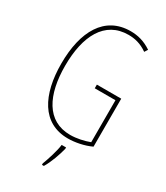

<svg xmlns="http://www.w3.org/2000/svg" viewBox="-229 -818 977 1133"><g transform="rotate(30 260.0 -251.5)"><path d="M298 -351V-326H439V-40C402 -26 354 -15 309 -15C149 -15 80 -157 80 -354C80 -556 152 -699 314 -699C355 -699 398 -690 443 -658L457 -680C408 -713 362 -724 314 -724C138 -724 54 -574 54 -354C54 -143 132 10 308 10C355 10 415 -1 464 -24V-351ZM326 71V61H296C292 101 268 175 254 211V221H267C294 176 314 117 326 71Z"/></g></svg>

Font: Noto Sans Georgian ExtraCondensed Thin
Style: Regular
Weight: 100
Width: 2
Designer: Monotype Design Team, Akaki Razmadze
Foundry: Google LLC
Version: Version 2.005